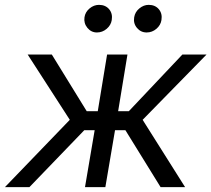

<svg xmlns="http://www.w3.org/2000/svg" viewBox="-23 -770 870 790"><path d="M-2.8 0 264.2 -277 90.9 -545.5H190.3L333.8 -312.5H379.3L417.6 -545.5H501.4L463.1 -312.5H507.1L727.3 -545.5H826.7L563.9 -277L738.6 0H637.8L492.9 -234.4H450.3L410.5 0H326.7L366.5 -234.4H323.9L98 0ZM580.3 -636.4Q556.5 -636.4 540.7 -655Q524.9 -673.7 529.1 -698.9Q532.7 -720.9 550.4 -735.4Q568.2 -750 588.8 -750Q615.4 -750 630.5 -732.1Q645.6 -714.1 641.3 -687.5Q638.1 -666.5 620.6 -651.5Q603 -636.4 580.3 -636.4ZM375.7 -636.4Q352.3 -636.4 336.6 -655.4Q321 -674.4 324.6 -698.9Q327.8 -720.5 345.5 -735.3Q363.3 -750 384.2 -750Q410.9 -750 426 -732.1Q441.1 -714.1 436.8 -687.5Q433.6 -666.5 416 -651.5Q398.4 -636.4 375.7 -636.4Z"/></svg>

Font: Karasuma Gothic
Style: Italic
Weight: 400
Italic angle: -9.39999°
Designer: Rasmus Andersson / Ryoko Nishizuka
Foundry: Genbu
Version: Version 1.00